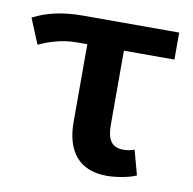

<svg xmlns="http://www.w3.org/2000/svg" viewBox="-66 -577 655 651"><g transform="rotate(10 261.0 -251.5)"><path d="M162 -419H200V-152C200 -51.1 246.3 9 342 9C375.9 9 420.5 0.6 443 -10L420 -95C408.7 -90.3 396 -88 382 -88C339.3 -88 326 -116.1 326 -165V-419H500V-512H168C101.3 -512 44.7 -499.7 -2 -475L34 -388C64.5 -402.3 111.4 -419 162 -419Z"/></g></svg>

Font: Fog Sans
Style: Bold
Weight: 700
Foundry: Intel Corporation
Version: Version 1.00